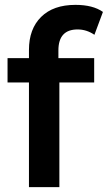

<svg xmlns="http://www.w3.org/2000/svg" viewBox="-20 -769 443 789"><path d="M220 -562V-530H367V-430H224V0H99V-430H11V-530H99V-564Q99 -650 149 -699.5Q199 -749 290 -749Q362 -749 403 -720L368 -626Q336 -648 299 -648Q220 -648 220 -562Z"/></svg>

Font: APTA Sans SemiBold
Style: Bold
Weight: 600
Version: Version 7.200